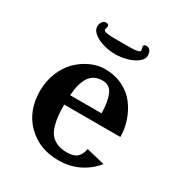

<svg xmlns="http://www.w3.org/2000/svg" viewBox="-154 -743 811 862"><g transform="rotate(30 251.0 -311.5)"><path d="M43.9 0ZM293 -590.3Q347.2 -590.3 347.2 -603Q347.2 -607.4 345.2 -613.8Q343.3 -620.1 343.3 -622.1Q343.3 -633.3 357.9 -633.3Q369.6 -633.3 377 -623.3Q384.3 -613.3 384.3 -597.2Q384.3 -578.6 363.5 -562.7Q342.8 -546.9 312.7 -538.6Q282.7 -530.3 252.9 -530.3Q223.1 -530.3 193.4 -538.6Q163.6 -546.9 142.8 -562.7Q122.1 -578.6 122.1 -597.2Q122.1 -613.3 129.4 -623.3Q136.7 -633.3 147.9 -633.3Q163.1 -633.3 163.1 -622.1Q163.1 -620.1 161.1 -613.8Q159.2 -607.4 159.2 -603Q159.2 -590.3 212.9 -590.3ZM168.9 -220.2Q168.9 -185.1 171.9 -158.9Q174.8 -132.8 182.4 -109.6Q189.9 -86.4 202.9 -71.8Q215.8 -57.1 236.6 -48.6Q257.3 -40 285.2 -40Q321.3 -40 337.9 -54.9Q354.5 -69.8 359.9 -100.1L455.1 -77.1Q423.3 -37.1 376.2 -13.7Q329.1 9.8 270 9.8Q171.4 9.8 107.7 -53.5Q43.9 -116.7 43.9 -220.2Q43.9 -271 62 -314.9Q80.1 -358.9 109.4 -387.9Q138.7 -417 175.5 -433.6Q212.4 -450.2 250 -450.2Q300.3 -450.2 341.3 -429.9Q382.3 -409.7 407.5 -376.2Q432.6 -342.8 446.3 -302.5Q460 -262.2 460 -220.2ZM170.9 -270H334Q333 -300.8 329.6 -322.3Q326.2 -343.8 318.8 -362.5Q311.5 -381.3 298.1 -390.6Q284.7 -399.9 265.1 -399.9Q219.7 -399.9 197.5 -366.9Q175.3 -334 170.9 -270Z"/></g></svg>

Font: Pfennig
Style: Bold
Weight: 700
Version: Version 20120410 ; ttfautohint (v0.8)